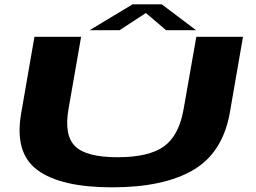

<svg xmlns="http://www.w3.org/2000/svg" viewBox="-20 -840 1150 864"><path d="M484.5 3Q715 3 848.2 -74.2Q981.5 -151.5 1014 -331.5L1073.5 -674.5H863.5L806.5 -350.5Q786 -231 718.5 -181.8Q651 -132.5 509 -132.5Q368 -132.5 317.8 -182.2Q267.5 -232 288.5 -350.5L345 -674.5H135L75.5 -331.5Q43.5 -151.5 149.2 -74.2Q255 3 484.5 3ZM383 -704H518L636.5 -781.5L727.5 -704H862.5L708 -820.5H576.5Z"/></svg>

Font: Anybody ExtraExpanded
Style: Bold Italic
Weight: 700
Width: 8
Italic angle: -10°
Version: Version 1.113;gftools[0.9.25]